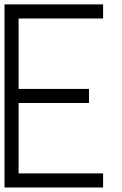

<svg xmlns="http://www.w3.org/2000/svg" viewBox="-20 -832 540 852"><path d="M0 -812.5H437.5V-750H62.5V-437.5H375V-375H62.5V-62.5H437.5V0H0Z"/></svg>

Font: HE실루아
Style: regular
Weight: 500
Monospace: yes
Designer: Taeyun An (WindowsTiger)
Version: v1